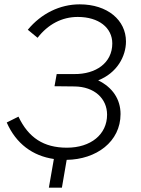

<svg xmlns="http://www.w3.org/2000/svg" viewBox="-20 -728 648 884"><path d="M205 136H265L287 8C423 6 535 -75 535 -203C535 -271 498 -326 432 -358C519 -392 560 -469 560 -537C560 -635 475 -708 347 -708C256 -708 170 -666 108 -591L153 -554C201 -616 265 -650 338 -650C435 -650 497 -600 497 -528C497 -438 421 -386 322 -387H241L231 -331L323 -330C415 -329 473 -274 473 -200C473 -109 398 -48 288 -48C181 -48 111 -94 65 -191L11 -164C54 -66 131 -10 228 4Z"/></svg>

Font: Fixel Display Light
Style: Italic
Weight: 300
Italic angle: -10°
Designer: AlfaBravo + MacPaw
Foundry: Kyrylo Tkachov, Marchela Mozhyna, Serhii Makarenko, Maria Weinstein, Zakhar Kryvoshyya
Version: Version 1.210;Glyphs 3.2 (3217)